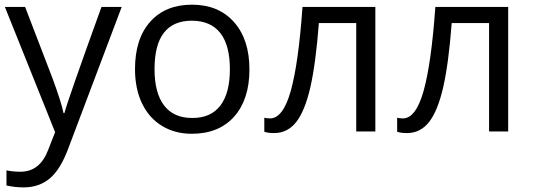

<svg xmlns="http://www.w3.org/2000/svg" viewBox="-20 -565 2290 825"><path d="M81.1 240.2Q43.9 240.2 7.8 231.9V167Q34.7 172.9 67.9 172.9Q151.4 172.9 187 79.1L216.8 2.9L1 -535.2H87.9L205.1 -230Q243.7 -125.5 252.9 -79.1H256.8Q270.5 -132.8 416 -535.2H502.9L272.9 74.2Q239.3 164.1 193.4 202.1Q147.5 240.2 81.1 240.2Z M804.7 -476.1Q644 -476.1 644 -268.1Q644 -165.5 685.1 -111.8Q726.1 -58.1 805.7 -58.1Q885.7 -57.6 926.8 -111.3Q967.8 -165 967.8 -267.6Q967.8 -370.1 926.8 -422.9Q885.7 -475.6 804.7 -476.1ZM985.8 -63.5Q919.9 9.8 803.7 9.8Q731.9 9.8 676.3 -23.9Q620.6 -57.6 590.3 -120.6Q560.1 -183.6 560.1 -268.1Q560.1 -398.4 625.5 -471.7Q690.9 -544.9 805.2 -544.9Q918.9 -544.9 985.4 -470.2Q1051.8 -395.5 1051.8 -266.6Q1051.8 -137.7 985.8 -63.5Z M1592.8 0H1510.7V-465.8H1350.1Q1336.9 -292 1313.5 -189.9Q1290 -87.9 1252.7 -40.5Q1215.3 6.8 1157.7 6.8Q1131.3 6.8 1115.7 1V-59.1Q1126.5 -56.2 1140.1 -56.2Q1196.3 -56.2 1229.5 -174.8Q1262.7 -293.5 1279.8 -535.2H1592.8Z M2163.6 0H2081.5V-465.8H1920.9Q1907.7 -292 1884.3 -189.9Q1860.8 -87.9 1823.5 -40.5Q1786.1 6.8 1728.5 6.8Q1702.1 6.8 1686.5 1V-59.1Q1697.3 -56.2 1710.9 -56.2Q1767.1 -56.2 1800.3 -174.8Q1833.5 -293.5 1850.6 -535.2H2163.6Z"/></svg>

Font: OpenSans
Style: Regular
Weight: 400
Foundry: Ascender Corporation
Version: Version 1.10